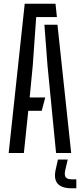

<svg xmlns="http://www.w3.org/2000/svg" viewBox="-20 -820 429 1029"><path d="M26.5 0 112.5 -800H277.5L285 -728.5H174L155.5 -468L139 -297.5H222.5L203.5 -226H131.5L108 0ZM280.5 0 234.5 -469.5 218 -687.5H288L361.5 0ZM389 189H364Q311.5 189 289.8 165.2Q268 141.5 277.5 93L290.5 35H343L329.5 93Q324 118.5 332.2 129.8Q340.5 141 365 141H389Z"/></svg>

Font: Big Shoulders Stencil Text Thin
Style: Regular
Weight: 400
Version: Version 2.001